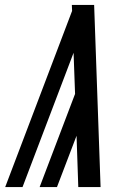

<svg xmlns="http://www.w3.org/2000/svg" viewBox="-20 -755 540 775"><path d="M296 0 289 -207 210 0H140L283 -376L277 -542L71 0H1L271 -711L270 -735H360L386 0Z"/></svg>

Font: Iosevka Curly Medium
Style: Italic
Weight: 500
Italic angle: -9°
Monospace: yes
Designer: Belleve Invis
Foundry: Belleve Invis
Version: Version 22.1.2; ttfautohint (v1.8.4)